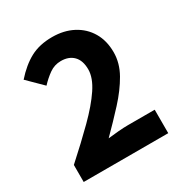

<svg xmlns="http://www.w3.org/2000/svg" viewBox="-154 -763 835 879"><g transform="rotate(-30 264.0 -323.5)"><path d="M37 0V-90Q117 -162 179.5 -224Q242 -286 277.5 -339Q313 -392 313 -436Q313 -483 289 -507.5Q265 -532 223 -532Q189 -532 161.5 -512.5Q134 -493 110 -467L33 -543Q79 -595 127.5 -621Q176 -647 243 -647Q305 -647 352.5 -622Q400 -597 426.5 -552Q453 -507 453 -446Q453 -389 422 -334.5Q391 -280 341.5 -226Q292 -172 236 -116Q261 -119 290.5 -121.5Q320 -124 342 -124H484V0Z"/></g></svg>

Font: Mada
Style: Bold
Weight: 700
Designer: Khaled Hosny
Version: Version 1.5